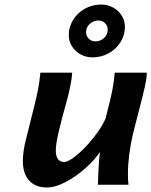

<svg xmlns="http://www.w3.org/2000/svg" viewBox="-20 -813 666 845"><path d="M419.9 -144Q397 -109.9 356.2 -73.2Q315.4 -36.6 269.5 -12.2Q223.6 12.2 186 12.2Q137.2 12.2 108.9 -17.8Q80.6 -47.9 80.6 -104.5Q80.6 -145.5 93.3 -195.8L128.9 -338.4Q141.6 -388.7 147.7 -420.4Q153.8 -452.1 157.7 -493.2H297.9Q294.4 -440.4 268.1 -347.7Q254.4 -300.3 240 -240.5Q225.6 -180.7 225.6 -150.4Q225.6 -125 235.1 -112.5Q244.6 -100.1 262.2 -100.1Q281.7 -100.1 318.4 -130.6Q355 -161.1 390.9 -206.1Q426.8 -251 444.3 -290.5Q466.8 -377 474.4 -415.8Q481.9 -454.6 484.9 -493.2H626Q626 -469.2 617.4 -430.9Q608.9 -392.6 590.8 -323.7Q584.5 -299.3 577.9 -273.9Q571.3 -248.5 564.9 -222.2Q554.7 -179.7 548.8 -133.3Q543 -86.9 543 -48.8Q543 -17.6 545.4 0H411.1Q411.1 -22.9 413.8 -72Q416.5 -121.1 419.9 -144ZM454.1 -682.6Q454.1 -699.2 442.4 -710.9Q430.7 -722.7 413.1 -722.7Q392.1 -722.7 375.5 -708.3Q358.9 -693.8 358.9 -671.4Q358.9 -654.8 370.6 -642.8Q382.3 -630.9 399.9 -630.9Q421.4 -630.9 437.7 -645.5Q454.1 -660.2 454.1 -682.6ZM425.3 -793Q454.1 -793 478 -779.8Q502 -766.6 515.9 -744.1Q529.8 -721.7 529.8 -695.3Q529.8 -658.7 510.5 -627.7Q491.2 -596.7 458.5 -578.6Q425.8 -560.5 387.2 -560.5Q358.4 -560.5 334.5 -573.7Q310.5 -586.9 296.6 -609.4Q282.7 -631.8 282.7 -658.2Q282.7 -694.8 302 -725.8Q321.3 -756.8 354 -774.9Q386.7 -793 425.3 -793Z"/></svg>

Font: Lesson One
Style: Bold Italic
Weight: 700
Italic angle: -14°
Designer: But Ko, Victor Gaultney, Annie Olsen, Julie Remington, Don Collingsworth, Eric Hays, Becca Hirsbrunner
Version: Version 1.100